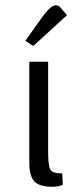

<svg xmlns="http://www.w3.org/2000/svg" viewBox="-20 -706 304 734"><path d="M92 -84V-470H164V-127Q164 -74 172 -58.5Q180 -43 218 -43L220 1Q200 8 180 8Q131 8 111.5 -12.5Q92 -33 92 -84ZM77 -550 136 -633Q173 -686 194 -686L206 -683L236 -648L107 -530Z"/></svg>

Font: Ruluko
Style: Regular
Weight: 400
Designer: Ana Sanfelippo, Angelica Diaz, Meme Hernandez
Foundry: Ana Sanfelippo, Angelica Diaz y Meme Hernandez
Version: Version 1.001